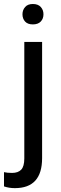

<svg xmlns="http://www.w3.org/2000/svg" viewBox="-52 -741 311 974"><path d="M161.6 -528.3H71.3V63C71.3 89.8 65.9 108.9 55.7 119.6C44.9 130.9 29.3 136.2 9.3 136.2C-7.8 136.2 -21.5 134.8 -31.7 132.3V204.6C-14.6 210.4 3.4 213.4 23.4 213.4C115.7 213.4 161.6 162.6 161.6 61ZM62 -668.5C62 -653.8 66.4 -641.6 75.2 -631.8C84 -622.1 97.2 -617.2 114.7 -617.2C132.3 -617.2 145.5 -622.1 154.8 -631.8C164.1 -641.6 168.5 -653.8 168.5 -668.5C168.5 -683.1 164.1 -695.3 154.8 -705.6C145.5 -715.8 132.3 -720.7 114.7 -720.7C97.7 -720.7 84.5 -715.8 75.7 -705.6C66.4 -695.3 62 -682.6 62 -668.5Z"/></svg>

Font: Vazir
Style: Regular
Weight: 400
Designer: Saber Rastikerdar
Foundry: Saber Rastikerdar
Version: Version 27.002;January 24, 2021;FontCreator 13.0.0.2683 64-b